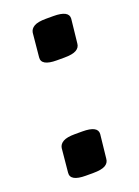

<svg xmlns="http://www.w3.org/2000/svg" viewBox="-109 -575 455 628"><g transform="rotate(-20 119.0 -261.5)"><path d="M79 2Q25 2 28 -27L36 -110Q38 -123 51 -130.5Q64 -138 92 -138H118Q172 -138 170 -110L161 -27Q160 -13 147 -5.5Q134 2 105 2ZM119 -385Q65 -385 68 -414L76 -497Q78 -510 91 -517.5Q104 -525 132 -525H158Q212 -525 210 -497L201 -414Q200 -400 187 -392.5Q174 -385 145 -385Z"/></g></svg>

Font: Asap Expanded Expanded SemiBold
Style: Italic
Weight: 600
Width: 7
Italic angle: -6°
Designer: Pablo Cosgaya
Foundry: Omnibus-Type
Version: Version 3.001; ttfautohint (v1.8.4.7-5d5b)